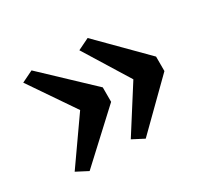

<svg xmlns="http://www.w3.org/2000/svg" viewBox="-109 -724 914 847"><g transform="rotate(-30 348.0 -300.5)"><path d="M414.9 -557.3 635.4 -335.3V-261.6L414.9 -44.5L356.3 -75L498.5 -298.5L356.3 -528.7ZM129.1 -557.3 363.9 -335.3V-261.6L129.1 -44.5L70.5 -75L227.4 -298.5L70.5 -528.7Z"/></g></svg>

Font: Merriweather Light
Style: Regular
Weight: 300
Designer: Eben Sorkin
Foundry: Eben Sorkin
Version: Version 2.100